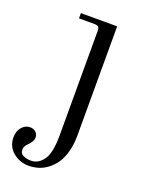

<svg xmlns="http://www.w3.org/2000/svg" viewBox="-172 -522 625 826"><g transform="rotate(20 141.0 -109.0)"><path d="M-38 144Q-38 117 -22.5 98.5Q-7 80 15 80Q32 80 42 90Q52 100 52 114Q52 132 31 152Q16 166 16 182Q16 200 32 207Q48 214 67 214Q100 214 123 182Q146 150 146 71V-410Q146 -422 141 -427Q136 -432 124 -432H52V-456H218V43Q218 84 209 117.5Q200 151 185 173Q170 195 150 210Q130 225 108.5 231.5Q87 238 65 238Q24 238 -7 212.5Q-38 187 -38 144Z"/></g></svg>

Font: Old Standard TT
Style: Regular
Weight: 400
Designer: Alexey Kryukov <alexios@thessalonica.org.ru>
Version: Version 2.2